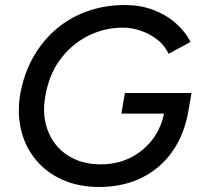

<svg xmlns="http://www.w3.org/2000/svg" viewBox="-20 -732 796 764"><path d="M374 12Q293 12 229 -16.5Q165 -45 123 -95.5Q81 -146 64.5 -212.5Q48 -279 60 -355Q74 -435 110 -500.5Q146 -566 200.5 -613.5Q255 -661 325.5 -686.5Q396 -712 478 -712Q538 -712 589 -693Q640 -674 678.5 -640.5Q717 -607 738 -565L651 -518Q636 -550 607.5 -573Q579 -596 542.5 -609Q506 -622 469 -622Q394 -622 328 -588Q262 -554 217.5 -492.5Q173 -431 160 -346Q150 -290 161.5 -241.5Q173 -193 202 -156.5Q231 -120 276.5 -99Q322 -78 381 -78Q446 -78 499 -104.5Q552 -131 587.5 -178Q623 -225 634 -287L730 -292Q714 -198 666.5 -130Q619 -62 544.5 -25Q470 12 374 12ZM463 -280 477 -362H742L730 -292L678 -280Z"/></svg>

Font: Figtree Light Medium
Style: Italic
Weight: 500
Italic angle: -9.5°
Version: Version 2.000